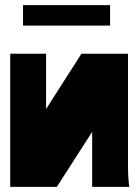

<svg xmlns="http://www.w3.org/2000/svg" viewBox="-20 -730 540 750"><path d="M410 -630V-710H70V-630ZM20 -520V0H202L340 -215V0H485C482 -20 480 -49 480 -80V-520H298L160 -304V-520Z"/></svg>

Font: MikodacsPCS
Style: Regular
Weight: 900
Designer: gluk (gluksza@wp.pl)
Foundry: gluk (gluksza@wp.pl)
Version: Version 0.27